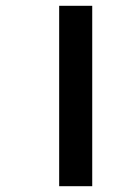

<svg xmlns="http://www.w3.org/2000/svg" viewBox="-20 -642 431 662"><path d="M184 0V-622H298V0Z"/></svg>

Font: Noto Sans Gurmukhi UI SemiBold
Style: Regular
Weight: 600
Designer: Jelle Bosma - Monotype Design Team
Foundry: Monotype Imaging Inc.
Version: Version 2.004; ttfautohint (v1.8.4.7-5d5b)